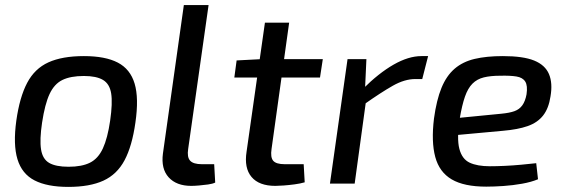

<svg xmlns="http://www.w3.org/2000/svg" viewBox="-20 -720 2219 753"><path d="M309 -500Q393 -500 442 -474.5Q491 -449 508 -392Q525 -335 511 -239Q498 -147 468.5 -91.5Q439 -36 385.5 -11.5Q332 13 248 13Q165 13 115.5 -12.5Q66 -38 48.5 -95.5Q31 -153 44 -247Q57 -339 86.5 -395Q116 -451 170 -475.5Q224 -500 309 -500ZM309 -422Q257 -422 225 -406.5Q193 -391 174.5 -351.5Q156 -312 145 -239Q135 -172 141 -134Q147 -96 173 -81Q199 -66 249 -66Q301 -66 333 -82Q365 -98 383.5 -138Q402 -178 412 -247Q422 -316 416 -353.5Q410 -391 384 -406.5Q358 -422 309 -422Z M798 -700 718 -136Q713 -104 725.5 -90Q738 -76 772 -76H820L824 -4Q814 1 796 3.5Q778 6 760 7.5Q742 9 730 9Q672 9 641.5 -24.5Q611 -58 619 -118L701 -700Z M1114 -631 1045 -136Q1040 -103 1051.5 -89.5Q1063 -76 1097 -76H1171L1175 -5Q1158 0 1135.5 3Q1113 6 1092.5 7.5Q1072 9 1060 9Q996 9 966.5 -26Q937 -61 947 -125L1019 -631ZM1246 -488 1235 -416H899L908 -483L1004 -488Z M1417 -488 1411 -357 1418 -343 1371 0H1274L1343 -488ZM1659 -500 1636 -410H1609Q1567 -410 1521 -384Q1475 -358 1407 -310L1403 -371Q1465 -433 1523.5 -466.5Q1582 -500 1633 -500Z M1952 -500Q2032 -500 2075 -482.5Q2118 -465 2133 -429.5Q2148 -394 2139 -342Q2132 -295 2110 -267Q2088 -239 2049.5 -225.5Q2011 -212 1952 -207L1712 -185L1721 -252L1946 -274Q1978 -277 1997.5 -284Q2017 -291 2028.5 -307Q2040 -323 2045 -350Q2050 -384 2040 -400Q2030 -416 2005.5 -420Q1981 -424 1942 -423Q1904 -423 1877.5 -416.5Q1851 -410 1833 -392Q1815 -374 1803.5 -341Q1792 -308 1783 -255Q1771 -177 1781.5 -136.5Q1792 -96 1822 -82Q1852 -68 1901 -68Q1928 -68 1960 -69.5Q1992 -71 2024 -74Q2056 -77 2083 -80L2090 -17Q2064 -6 2027.5 0.5Q1991 7 1954 9.5Q1917 12 1887 12Q1800 12 1751.5 -16.5Q1703 -45 1687 -104.5Q1671 -164 1682 -255Q1692 -328 1711.5 -375.5Q1731 -423 1763 -450.5Q1795 -478 1841.5 -489Q1888 -500 1952 -500Z"/></svg>

Font: Exo 2 Medium
Style: Italic
Weight: 500
Italic angle: -8°
Designer: Natanael Gama
Foundry: Natanael Gama
Version: Version 2.010